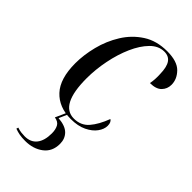

<svg xmlns="http://www.w3.org/2000/svg" viewBox="-242 -612 917 917"><g transform="rotate(45 217.0 -153.5)"><path d="M209 10Q129 10 82.5 -40Q36 -90 36 -194Q36 -250 51.5 -311.5Q67 -373 100 -426Q133 -479 184 -512Q235 -545 306 -545Q374 -545 404 -514.5Q434 -484 434 -446Q434 -418 415 -398.5Q396 -379 355 -379Q358 -393 359 -409.5Q360 -426 359 -444Q358 -491 343 -512.5Q328 -534 298 -534Q259 -534 227.5 -502Q196 -470 173 -418Q150 -366 137.5 -303.5Q125 -241 125 -181Q125 -2 218 -2Q265 -2 293.5 -35Q322 -68 343 -124Q349 -121 353 -113Q357 -105 357 -92Q357 -69 340 -45.5Q323 -22 290 -6Q257 10 209 10ZM129 238Q106 238 90 235Q74 232 58 226L61 216Q75 221 88.5 222.5Q102 224 112 224Q152 224 173 197.5Q194 171 194 122Q194 97 185 79.5Q176 62 150 58L177 -2H187L165 48Q214 52 235.5 74Q257 96 257 130Q257 182 220 210Q183 238 129 238Z"/></g></svg>

Font: Noto Serif Display Condensed
Style: Italic
Weight: 400
Width: 3
Italic angle: -12°
Designer: Monotype Design Team
Foundry: Monotype Imaging Inc.
Version: Version 2.009